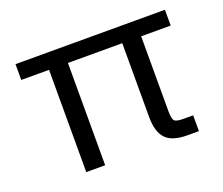

<svg xmlns="http://www.w3.org/2000/svg" viewBox="-90 -632 889 764"><g transform="rotate(-20 354.5 -250.0)"><path d="M584 0Q519.5 0 492.7 -29.1Q465.8 -58.1 465.8 -120.1V-433.1H235.8V0H155.8V-433.1H38.1V-500H670.9V-433.1H545.9V-117.2Q545.9 -84 553.7 -75.4Q561.5 -66.9 590.8 -66.9H632.8V0Z"/></g></svg>

Font: TASA Orbiter Deck
Style: Regular
Weight: 400
Designer: Weizhong Zhang
Version: Version 1.000;Glyphs 3.1.2 (3151)